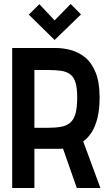

<svg xmlns="http://www.w3.org/2000/svg" viewBox="-20 -940 553 960"><path d="M385 -868 333 -920 253 -838 177 -919 124 -867 253 -740ZM259 -700H41V0H152V-196H259Q265 -196 271 -196Q277 -196 283 -196Q289 -196 295 -197L364 0H482L396 -233Q420 -250 438.5 -279Q457 -308 467.5 -351Q478 -394 478 -453Q478 -527 459 -575.5Q440 -624 408 -651Q376 -678 337 -689Q298 -700 259 -700ZM218 -301H152V-590H218Q257 -590 285 -586Q313 -582 331 -568.5Q349 -555 357.5 -527.5Q366 -500 366 -453Q366 -402 357.5 -372Q349 -342 331 -326.5Q313 -311 285 -306Q257 -301 218 -301Z"/></svg>

Font: Advent Pro
Style: Regular
Weight: 400
Designer: VivaRado, Andreas Kalpakidis
Foundry: VivaRado, Andreas Kalpakidis
Version: Version 3.000